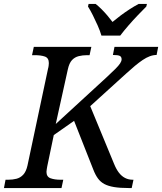

<svg xmlns="http://www.w3.org/2000/svg" viewBox="-41 -951 820 971"><path d="M-21 0 -13 -42H0Q23 -42 42.5 -47Q62 -52 76.5 -67.5Q91 -83 98 -114L202 -604Q204 -610 205 -619Q206 -628 206 -632Q206 -658 186 -665Q166 -672 134 -672H121L130 -714H421L412 -672H399Q377 -672 357 -667Q337 -662 323 -647Q309 -632 302 -600L241 -324L499 -561Q526 -586 542.5 -602.5Q559 -619 566.5 -630.5Q574 -642 574 -651Q574 -664 564.5 -668.5Q555 -673 530 -673L538 -714H759L751 -673Q734 -673 716.5 -666.5Q699 -660 680.5 -647.5Q662 -635 641.5 -618Q621 -601 597 -579L381 -383L398 -456L536 -122Q547 -95 560.5 -77.5Q574 -60 591.5 -51Q609 -42 631 -42H634L625 0H611Q566 0 536 -5Q506 -10 486.5 -20.5Q467 -31 454 -49Q441 -67 431 -93L317 -382L371 -366L231 -268L198 -110Q197 -104 195.5 -95.5Q194 -87 194 -82Q194 -57 214.5 -49.5Q235 -42 266 -42H279L270 0ZM472 -771Q465 -795 453 -822Q441 -849 428.5 -874Q416 -899 404 -918L407 -931H443Q458 -919 473 -904Q488 -889 502 -872.5Q516 -856 528 -840Q547 -856 569 -872.5Q591 -889 615 -904.5Q639 -920 660 -931H702L699 -918Q680 -899 656 -874Q632 -849 609 -822.5Q586 -796 567 -771Z"/></svg>

Font: Noto Serif
Style: Italic
Weight: 400
Italic angle: -12°
Designer: Monotype Design Team
Foundry: Monotype Imaging Inc.
Version: Version 2.013